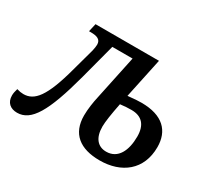

<svg xmlns="http://www.w3.org/2000/svg" viewBox="-147 -715 980 904"><g transform="rotate(30 342.5 -263.0)"><path d="M27 10C103 10 152 -73 210 -290L261 -483H371L320 -241C314 -215 307 -172 307 -137C307 -38 369 10 476 10C594 10 681 -56 681 -180C681 -268 628 -324 512 -324C500 -324 476 -323 438 -319L484 -536H139L129 -492H139C173 -492 194 -484 194 -456C194 -447 192 -436 189 -422L156 -302C110 -129 68 -81 9 -81C-2 -81 -14 -83 -27 -87C-31 -74 -34 -61 -34 -49C-34 -10 -9 10 27 10ZM482 -41C436 -41 408 -74 408 -135C408 -161 415 -206 427 -267C451 -270 468 -271 488 -271C545 -271 574 -238 574 -176C574 -100 546 -41 482 -41Z"/></g></svg>

Font: Noto Serif Condensed Medium
Style: Italic
Weight: 500
Width: 3
Italic angle: -12°
Designer: Monotype Design Team
Foundry: Monotype Imaging Inc.
Version: Version 2.013